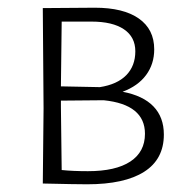

<svg xmlns="http://www.w3.org/2000/svg" viewBox="-20 -476 493 498"><path d="M405 -127Q405 -63 354 -30.5Q303 2 206 2Q177 2 91 0L93 -195L91 -455L226 -456Q300 -456 340 -428Q380 -400 380 -348Q380 -310 359 -281.5Q338 -253 298 -238Q351 -228 378 -200Q405 -172 405 -127ZM217 -420H140L138 -252L239 -250Q284 -257 307.5 -281Q331 -305 331 -343Q331 -380 301.5 -400Q272 -420 217 -420ZM356 -129Q356 -205 249 -216L138 -215V-198L140 -35Q169 -32 208 -32Q280 -32 318 -57Q356 -82 356 -129Z"/></svg>

Font: t
Style: Regular
Weight: 300
Designer: Juan Pablo del Peral
Foundry: Huerta Tipografica
Version: Version 2.004; ttfautohint (v1.8.1)